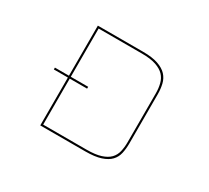

<svg xmlns="http://www.w3.org/2000/svg" viewBox="-112 -810 979 900"><g transform="rotate(30 378.0 -360.0)"><path d="M186 -90V-349H110V-359H186V-630H430Q481 -630 512.5 -619Q544 -608 561 -589.5Q578 -571 584 -545.5Q590 -520 590 -491V-226Q590 -197 584.5 -172Q579 -147 562 -129Q545 -111 513 -100.5Q481 -90 430 -90ZM290 -349H196V-100H430Q478 -100 507.5 -109.5Q537 -119 553 -135.5Q569 -152 574.5 -175.5Q580 -199 580 -226V-491Q580 -518 574 -542Q568 -566 552 -583Q536 -600 506.5 -610Q477 -620 430 -620H196V-359H290Z"/></g></svg>

Font: Bungee Hairline
Style: Regular
Weight: 400
Designer: David Jonathan Ross
Foundry: David Jonathan Ross
Version: Version 1.000;PS 1.0;hotconv 1.0.72;makeotf.lib2.5.5900